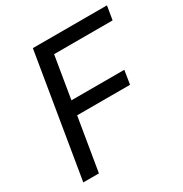

<svg xmlns="http://www.w3.org/2000/svg" viewBox="-169 -857 941 987"><g transform="rotate(-30 301.5 -364.0)"><path d="M42.5 0 163.1 -727.5H603L589.4 -646H242.2L200.7 -396H514.6L501.5 -314.5H187.5L135.3 0Z"/></g></svg>

Font: Adwaita Sans
Style: Italic
Weight: 400
Italic angle: -9.39999°
Designer: Rasmus Andersson
Foundry: rsms
Version: Version 4.001;git-9221beed3